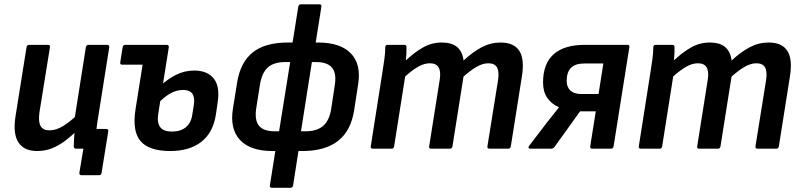

<svg xmlns="http://www.w3.org/2000/svg" viewBox="-20 -704 3795 909"><path d="M365.9 125.4Q354.4 125.4 355.8 113.6L374.8 0H349.6L436.7 -93.6H481.8Q494.5 -93.6 492.5 -81.8L461 113.6Q459.6 125.4 449.2 125.4ZM155.8 11Q93.3 11 66.8 -30.6Q40.3 -72.3 53.6 -154.4L105.6 -480.5Q107.6 -491.7 118.1 -491.7H205.8Q218.9 -491.7 216.5 -480.5L166.7 -171.7Q160.8 -128 172.1 -107.5Q183.5 -86.9 214.4 -86.9Q245.1 -86.9 278.7 -107.2Q312.3 -127.5 353.4 -167.4L347.6 -89Q318.6 -60.2 288.5 -37.5Q258.4 -14.9 226 -1.9Q193.6 11 155.8 11ZM341 0Q329.9 0 329.2 -11.1Q329.5 -29.7 330.8 -50.6Q332.1 -71.6 334.8 -92.2L332.3 -136.2L386.5 -480.5Q388.5 -491.7 399 -491.7H487.4Q498.5 -491.7 497.2 -479.9L440.8 -124.6Q436.5 -94.8 433.3 -66Q430.1 -37.1 428.1 -11.1Q427.7 0 416.7 0Z M559.1 -397.7Q547.6 -397.7 549.3 -408.9L560.6 -480.5Q562.9 -491.7 573.7 -491.7H697.9L683.3 -397.7ZM786.1 11Q686.2 11 645.9 -35.3Q605.6 -81.6 621.4 -185.4L668.3 -480.5Q670.3 -491.7 680.1 -491.7H769.1Q779.9 -491.7 779.2 -480.5L728.9 -163.5Q723 -122.7 738.6 -101.9Q754.3 -81.1 794 -81.1Q834.4 -81.1 859.5 -101.3Q884.6 -121.5 890.5 -161.9L897.8 -208.1Q902.8 -244 890.3 -261.1Q877.8 -278.1 847.1 -278.1Q814.5 -278.1 784.4 -260.6Q754.4 -243 725.8 -211.9L737.9 -296.4Q772.3 -328.7 812.8 -349.4Q853.3 -370 899.3 -370Q962.3 -370 992.4 -331.7Q1022.5 -293.3 1010.1 -217.2L1002.1 -161.4Q988.8 -75.5 932.9 -32.3Q877.1 11 786.1 11Z M1270.6 11Q1164.2 11 1115.8 -41.9Q1067.4 -94.8 1082.8 -189.7L1102.6 -313.4Q1118.3 -409.6 1176.8 -456.1Q1235.3 -502.7 1342.4 -502.7H1485.7Q1591.2 -502.7 1641 -451.4Q1690.9 -400.1 1675.5 -303.9L1656.3 -180.2Q1641 -84 1579.9 -36.5Q1518.7 11 1411.4 11ZM1280.2 -82.4H1425.8Q1480 -82.4 1509.6 -107.7Q1539.2 -132.9 1548.1 -189.1L1565 -301Q1573.9 -357.2 1551.8 -383.7Q1529.8 -410.2 1476.2 -410.2H1331.2Q1276.4 -410.2 1248.2 -385Q1220.1 -359.8 1210.8 -303.6L1193.3 -192.7Q1184.4 -135.5 1206 -108.9Q1227.6 -82.4 1280.2 -82.4ZM1266.5 185Q1255.7 185 1257.7 173.9L1287.8 -15.9L1295.7 -47.5L1358.7 -440.8L1361 -475.6L1392 -671.9Q1394 -683.6 1404.5 -683.6H1492.1Q1503.9 -683.6 1501.5 -671.9L1469.9 -472.6L1461.6 -441.8L1399.3 -46.2L1397.3 -16.5L1367.6 173.9Q1365.3 185 1355.1 185Z M1745.4 0Q1733.3 0 1735.3 -11.1L1791.3 -367.1Q1796.3 -397.1 1800.1 -426.8Q1804 -456.4 1804 -480.5Q1804.7 -491.7 1815.1 -491.7H1893.4Q1904.2 -491.7 1904.5 -481.1Q1904.9 -466.6 1904.1 -451.2Q1903.3 -435.7 1901.6 -418.2Q1943.5 -457.4 1984 -480Q2024.5 -502.7 2071.6 -502.7Q2119 -502.7 2144.3 -481.1Q2169.6 -459.5 2174.7 -417.4Q2217.5 -457.6 2260.2 -480.1Q2302.8 -502.7 2349.9 -502.7Q2412.9 -502.7 2438.5 -463.5Q2464 -424.4 2450.7 -341.1L2398.4 -11.1Q2396.4 0 2386.6 0H2297.9Q2285.7 0 2287.7 -11.8L2337.9 -324.1Q2344.2 -364.3 2333.3 -384.3Q2322.5 -404.4 2291.8 -404.4Q2266.2 -404.4 2237.7 -388.4Q2209.2 -372.3 2174.4 -341.4L2122.1 -11.1Q2120.1 0 2110 0H2021.3Q2009.8 0 2011.8 -11.1L2061.4 -324.1Q2068.3 -364.3 2056.8 -384.3Q2045.3 -404.4 2015.3 -404.4Q1989.3 -404.4 1961.7 -389.2Q1934 -374 1898.2 -342.1L1845.9 -11.1Q1843.9 0 1834.1 0Z M2489.8 0Q2483.7 0 2482.4 -4.2Q2481.1 -8.4 2485.1 -13.5L2570.2 -124.9Q2584.2 -141.9 2597.5 -159.4Q2610.9 -176.9 2625.5 -194.8L2625.9 -196.1Q2590 -212.5 2570.5 -241.3Q2551 -270.1 2551 -313.1Q2551 -402.4 2600.9 -447Q2650.8 -491.7 2749.3 -491.7H2949.6Q2961.7 -491.7 2959.7 -481.1L2885.1 -11.8Q2883.1 0 2872.5 0H2784.2Q2772.4 0 2774.4 -11.8L2800.6 -176.8H2726.2L2604.3 -7.1Q2598.3 0 2589.5 0ZM2731.9 -258.9H2813.8L2836.5 -403.5H2746.8Q2703.4 -403.5 2683.1 -382.8Q2662.9 -362 2662.9 -320.6Q2662.9 -291.6 2680.5 -275.3Q2698 -258.9 2731.9 -258.9Z M3014.4 0Q3002.3 0 3004.3 -11.1L3060.3 -367.1Q3065.3 -397.1 3069.1 -426.8Q3073 -456.4 3073 -480.5Q3073.7 -491.7 3084.1 -491.7H3162.4Q3173.2 -491.7 3173.5 -481.1Q3173.9 -466.6 3173.1 -451.2Q3172.3 -435.7 3170.6 -418.2Q3212.5 -457.4 3253 -480Q3293.5 -502.7 3340.6 -502.7Q3388 -502.7 3413.3 -481.1Q3438.6 -459.5 3443.7 -417.4Q3486.5 -457.6 3529.2 -480.1Q3571.8 -502.7 3618.9 -502.7Q3681.9 -502.7 3707.5 -463.5Q3733 -424.4 3719.7 -341.1L3667.4 -11.1Q3665.4 0 3655.6 0H3566.9Q3554.7 0 3556.7 -11.8L3606.9 -324.1Q3613.2 -364.3 3602.3 -384.3Q3591.5 -404.4 3560.8 -404.4Q3535.2 -404.4 3506.7 -388.4Q3478.2 -372.3 3443.4 -341.4L3391.1 -11.1Q3389.1 0 3379 0H3290.3Q3278.8 0 3280.8 -11.1L3330.4 -324.1Q3337.3 -364.3 3325.8 -384.3Q3314.3 -404.4 3284.3 -404.4Q3258.3 -404.4 3230.7 -389.2Q3203 -374 3167.2 -342.1L3114.9 -11.1Q3112.9 0 3103.1 0Z"/></svg>

Font: Sofia Sans Semi Condensed
Style: Italic
Weight: 400
Italic angle: -9°
Designer: Botio Nikoltchev, Ani Petrova
Foundry: lettersoup
Version: Version 4.101